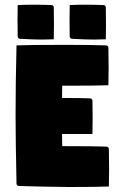

<svg xmlns="http://www.w3.org/2000/svg" viewBox="-20 -775 483 800"><path d="M44.9 -293Q44.9 -429.7 48.8 -585.9Q95.2 -588.1 251.5 -588.1Q362.1 -588.1 421.9 -585.9Q425.8 -585.9 428.7 -583Q431.6 -580.1 431.6 -576.2Q432.6 -516.6 432.6 -491.7Q432.6 -453.4 431.6 -419.9Q390.4 -418 276.4 -418Q255.9 -418 239.3 -418.2Q238.8 -384.5 238.5 -366.9Q325.9 -366.5 355.5 -365.2Q359.4 -365.2 362.3 -362.3Q365.2 -359.4 365.2 -355.5Q366 -315.4 366 -282Q366 -252 365.2 -216.8H238.5Q238.8 -199.7 239.3 -166H251Q370.6 -166 423.8 -164.1Q427.7 -164.1 430.7 -161.1Q433.6 -158.2 433.6 -154.3Q434.6 -94.7 434.6 -69.8Q434.6 -31.5 433.6 2Q387.2 4.2 266.1 4.2Q241.9 4.2 163.2 2.6Q84.5 1 58.6 0Q54.7 0 51.8 -2.9Q48.8 -5.9 48.8 -9.8Q44.9 -193.4 44.9 -293ZM269.8 -691.2Q269.8 -718.8 270.5 -753.9Q299.6 -755.4 335.2 -755.4Q373.5 -755.4 411.1 -753.9Q415 -753.9 418 -751Q420.9 -748 420.9 -744.1Q421.6 -704.6 421.6 -673.8Q421.6 -646.5 420.9 -611.3Q391.6 -610.1 371.3 -610.1Q337.4 -610.1 280.3 -613.3Q276.1 -613.5 273.3 -616.3Q270.5 -619.1 270.5 -623Q269.8 -661.6 269.8 -691.2ZM53 -691.2Q53 -718.8 53.7 -753.9Q82.8 -755.4 120.4 -755.4Q156.7 -755.4 194.3 -753.9Q198.2 -753.9 201.2 -751Q204.1 -748 204.1 -744.1Q204.8 -704.6 204.8 -673.8Q204.8 -646.5 204.1 -611.3Q174.8 -610.1 154.5 -610.1Q120.6 -610.1 63.5 -613.3Q59.3 -613.5 56.5 -616.3Q53.7 -619.1 53.7 -623Q53 -661.4 53 -691.2Z"/></svg>

Font: Digitalt
Style: Medium
Weight: 500
Designer: gluk
Foundry: gluk
Version: Version 0.60